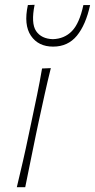

<svg xmlns="http://www.w3.org/2000/svg" viewBox="-20 -779 395 799"><path d="M50 0Q63.5 -56.5 75.5 -108.5Q87.5 -160.5 100 -221L110.5 -270.5Q123.5 -332 134.5 -385Q145.5 -438 155 -494L191.5 -495.5Q177.5 -439 165.8 -386.2Q154 -333.5 140.5 -270.5L130 -221Q117.5 -160.5 107 -108.5Q96.5 -56.5 85 0ZM201 -585Q139.5 -585 108.8 -630.2Q78 -675.5 96 -758L124 -759Q108.5 -682 130.2 -649.8Q152 -617.5 200 -616Q248 -617.5 279.2 -649.5Q310.5 -681.5 327 -758H355Q337 -675.5 299.8 -630.2Q262.5 -585 201 -585Z"/></svg>

Font: Commissioner Flair Thin
Style: Italic
Weight: 100
Italic angle: -12°
Designer: Kostas Bartsokas
Foundry: Kostas Bartsokas
Version: Version 1.000; ttfautohint (v1.8.3)